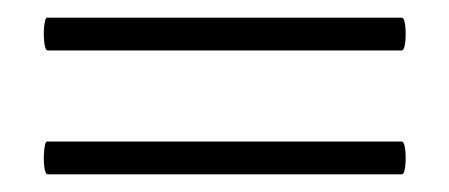

<svg xmlns="http://www.w3.org/2000/svg" viewBox="-20 -298 508 217"><path d="M34 -101Q31 -101 30 -110Q29 -119 30 -128.5Q31 -138 33 -138H434Q437 -138 438 -128.5Q439 -119 438 -110Q437 -101 434 -101ZM34 -241Q31 -241 30 -250.5Q29 -260 30 -269Q31 -278 33 -278H434Q437 -278 438 -269Q439 -260 438 -250.5Q437 -241 434 -241Z"/></svg>

Font: Cormorant Garamond Light Light
Style: Regular
Weight: 300
Version: Version 4.001